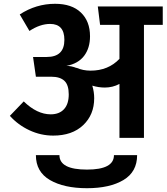

<svg xmlns="http://www.w3.org/2000/svg" viewBox="-20 -726 877 1011"><path d="M837 -692V-595H738V0H609V-284Q573 -265 532 -265Q499 -265 466 -275Q476 -242 476 -209Q476 -122 418 -67Q360 -12 260 -12Q195 -12 135 -40Q75 -68 32 -116L105 -192Q175 -124 247 -124Q292 -124 317 -151Q342 -178 342 -229Q342 -279 319 -300.5Q296 -322 250 -322H169L154 -426H226Q319 -426 319 -516Q319 -600 244 -600Q191 -600 135 -563L84 -650Q170 -706 270 -706Q358 -706 406 -660Q454 -614 454 -535Q454 -473 423 -432Q392 -391 330 -379Q356 -379 383 -368V-369Q417 -354 457 -354Q550 -354 609 -416V-595H507L495 -692ZM438 167Q580 167 580 91H702Q702 179 630 222Q558 265 438 265Q317 265 243 222Q169 179 169 91H293Q293 167 438 167Z"/></svg>

Font: FiraGO SemiBold
Style: Regular
Weight: 600
Designer: bBox Type
Foundry: bBox Type GmbH
Version: Version 1.001;PS 001.001;hotconv 1.0.88;makeotf.lib2.5.64775